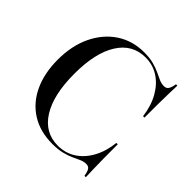

<svg xmlns="http://www.w3.org/2000/svg" viewBox="-155 -724 878 878"><g transform="rotate(45 284.0 -285.0)"><path d="M297.6 11.3Q218.5 11.3 161.3 -24.6Q104 -60.5 73.4 -125.8Q42.7 -191.1 42.7 -279Q42.7 -369.4 75.4 -437.5Q108.1 -505.6 165.7 -544Q223.4 -582.3 298.4 -582.3Q334.7 -582.3 360.5 -575.4Q386.3 -568.5 405.2 -559.3Q424.2 -550 439.9 -543.1Q455.6 -536.3 471.8 -536.3Q486.3 -536.3 493.5 -546.8Q500.8 -557.3 504.8 -581.5H513.7Q512.9 -560.5 512.1 -534.3Q511.3 -508.1 510.9 -469.4Q510.5 -430.6 510.5 -371.8H501.6Q493.5 -433.1 468.1 -477.4Q442.7 -521.8 404.8 -546Q366.9 -570.2 320.2 -570.2Q235.5 -570.2 188.7 -496Q141.9 -421.8 141.9 -287.1Q141.9 -150.8 189.1 -75.8Q236.3 -0.8 321 -0.8Q369.4 -0.8 407.7 -25.4Q446 -50 470.6 -94.8Q495.2 -139.5 501.6 -199.2H510.5Q510.5 -141.9 510.9 -103.2Q511.3 -64.5 512.1 -37.5Q512.9 -10.5 513.7 10.5H504.8Q500.8 -13.7 494 -23.8Q487.1 -33.9 472.6 -33.9Q456.5 -33.9 441.1 -27Q425.8 -20.2 406.9 -11.3Q387.9 -2.4 361.3 4.4Q334.7 11.3 297.6 11.3Z"/></g></svg>

Font: Playfair 144pt SemiCondensed Medium
Style: Regular
Weight: 500
Width: 4
Designer: Claus Eggers Sørensen
Foundry: Claus Eggers Sørensen
Version: Version 2.203